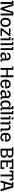

<svg xmlns="http://www.w3.org/2000/svg" viewBox="4788 -5518 740 10356"><g transform="rotate(90 5158.0 -340.0)"><path d="M93 -610H16V-690H286L440 -196H467L621 -690H814V0H709V-601H682L499 0H405L222 -601H195V0H93Z M940 -267Q940 -401 1004.5 -472.5Q1069 -544 1187 -544Q1305 -544 1369 -472.5Q1433 -401 1433 -267Q1433 -133 1369 -61.5Q1305 10 1187 10Q1069 10 1004.5 -61.5Q940 -133 940 -267ZM1187 -73Q1258 -73 1291.5 -112.5Q1325 -152 1325 -237V-297Q1325 -382 1291.5 -421.5Q1258 -461 1187 -461Q1116 -461 1082 -421.5Q1048 -382 1048 -297V-237Q1048 -152 1082 -112.5Q1116 -73 1187 -73Z M1504 -77 1791 -457H1506V-534H1916V-457L1628 -77H1919V0H1504Z M2051 -457H1975V-534H2153V0H2051ZM2041 -690H2158V-595H2041Z M2312 -613H2237V-690H2414V0H2312Z M2579 -613H2504V-690H2681V0H2579Z M2804 -140Q2804 -211 2851.5 -251.5Q2899 -292 2992 -302L3138 -316V-342Q3138 -404 3112 -432.5Q3086 -461 3030 -461Q2974 -461 2947 -436Q2920 -411 2920 -373V-368H2816Q2844 -544 3033 -544Q3135 -544 3187.5 -493.5Q3240 -443 3240 -345V-77H3308V0H3221Q3154 0 3154 -67V-93H3127Q3108 -40 3071 -15Q3034 10 2973 10Q2893 10 2848.5 -29.5Q2804 -69 2804 -140ZM3015 -71Q3138 -71 3138 -179V-247L3021 -236Q2963 -230 2936 -211Q2909 -192 2909 -155V-148Q2909 -110 2936 -90.5Q2963 -71 3015 -71Z M4041 -314H3750V0H3645V-610H3568V-690H3750V-390H4041V-690H4146V0H4041Z M4272 -267Q4272 -400 4336 -472Q4400 -544 4516 -544Q4629 -544 4690.5 -478Q4752 -412 4752 -287V-250H4380V-237Q4380 -152 4413 -112.5Q4446 -73 4516 -73Q4559 -73 4586.5 -86.5Q4614 -100 4626.5 -120.5Q4639 -141 4639 -161V-166H4744Q4726 -80 4668 -35Q4610 10 4516 10Q4400 10 4336 -62Q4272 -134 4272 -267ZM4652 -318Q4648 -393 4615.5 -428.5Q4583 -464 4516 -464Q4450 -464 4417 -428.5Q4384 -393 4380 -318Z M4838 -140Q4838 -211 4885.5 -251.5Q4933 -292 5026 -302L5172 -316V-342Q5172 -404 5146 -432.5Q5120 -461 5064 -461Q5008 -461 4981 -436Q4954 -411 4954 -373V-368H4850Q4878 -544 5067 -544Q5169 -544 5221.5 -493.5Q5274 -443 5274 -345V-77H5342V0H5255Q5188 0 5188 -67V-93H5161Q5142 -40 5105 -15Q5068 10 5007 10Q4927 10 4882.5 -29.5Q4838 -69 4838 -140ZM5049 -71Q5172 -71 5172 -179V-247L5055 -236Q4997 -230 4970 -211Q4943 -192 4943 -155V-148Q4943 -110 4970 -90.5Q4997 -71 5049 -71Z M5396 -267Q5396 -398 5451 -471Q5506 -544 5603 -544Q5659 -544 5696 -518.5Q5733 -493 5753 -440H5780Q5770 -530 5770 -566V-613H5694V-690H5872V-77H5939V0H5853Q5820 0 5802.5 -17.5Q5785 -35 5785 -68V-101H5758Q5716 10 5603 10Q5506 10 5451 -63Q5396 -136 5396 -267ZM5637 -73Q5705 -73 5737.5 -112.5Q5770 -152 5770 -237V-297Q5770 -382 5737.5 -421.5Q5705 -461 5637 -461Q5569 -461 5536.5 -421.5Q5504 -382 5504 -297V-237Q5504 -152 5536.5 -112.5Q5569 -73 5637 -73Z M6039 -613H5964V-690H6141V0H6039Z M6317 -457H6241V-534H6419V0H6317ZM6307 -690H6424V-595H6307Z M6583 -457H6516V-534H6670V-440H6697Q6716 -493 6752 -518.5Q6788 -544 6845 -544Q6928 -544 6971 -494.5Q7014 -445 7014 -348V-77H7081V0H6911V-328Q6911 -398 6884 -429.5Q6857 -461 6798 -461Q6739 -461 6712 -429.5Q6685 -398 6685 -328V0H6583Z M7143 -267Q7143 -400 7207 -472Q7271 -544 7387 -544Q7500 -544 7561.5 -478Q7623 -412 7623 -287V-250H7251V-237Q7251 -152 7284 -112.5Q7317 -73 7387 -73Q7430 -73 7457.5 -86.5Q7485 -100 7497.5 -120.5Q7510 -141 7510 -161V-166H7615Q7597 -80 7539 -35Q7481 10 7387 10Q7271 10 7207 -62Q7143 -134 7143 -267ZM7523 -318Q7519 -393 7486.5 -428.5Q7454 -464 7387 -464Q7321 -464 7288 -428.5Q7255 -393 7251 -318Z M7997 -610H7920V-690H8287Q8379 -690 8429.5 -642.5Q8480 -595 8480 -507Q8480 -377 8365 -366V-338Q8487 -327 8487 -190Q8487 -99 8435 -49.5Q8383 0 8289 0H7997ZM8281 -80Q8379 -80 8379 -181V-213Q8379 -314 8281 -314H8103V-80ZM8279 -390Q8372 -390 8372 -486V-514Q8372 -610 8279 -610H8103V-390Z M8999 -610H8737V-390H8988V-314H8737V-80H9003V-205H9092V0H8632V-610H8555V-690H9088V-489H8999Z M9392 -610H9267V-489H9179V-690H9709V-489H9621V-610H9496V0H9392Z M9885 -610H9809V-690H10097L10293 0H10183L10135 -170H9867L9819 0H9713ZM10114 -247 10014 -601H9987L9888 -247Z"/></g></svg>

Font: Mozilla Headline BETA
Style: Regular
Weight: 400
Designer: Studio DRAMA
Foundry: Studio DRAMA
Version: Version 0.100